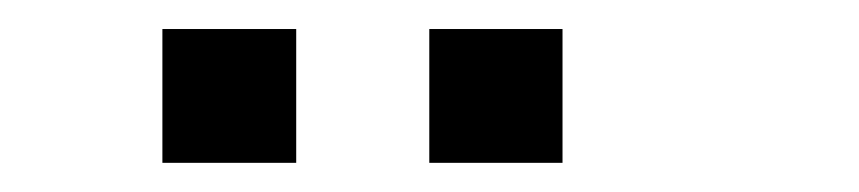

<svg xmlns="http://www.w3.org/2000/svg" viewBox="-20 -657 586 131"><path d="M363.8 -545.9H272.9V-637.2H363.8ZM182.1 -545.9H90.8V-637.2H182.1Z"/></svg>

Font: Anonymous Pro
Style: Regular
Weight: 400
Monospace: yes
Designer: Mark Simonson
Version: Version 1.003